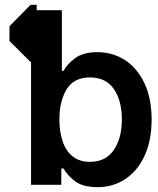

<svg xmlns="http://www.w3.org/2000/svg" viewBox="-20 -770 658 800"><path d="M107.4 -750H132.8V-727.5H237.8V-475.1H245.1Q258.8 -502 292.5 -527.3Q326.2 -552.7 385.7 -552.7Q448.2 -552.7 499.3 -520.5Q550.3 -488.3 580.8 -425.5Q611.3 -362.8 611.8 -272Q611.3 -182.1 581.5 -119.1Q551.8 -56.2 501 -23.2Q450.2 9.8 386.7 9.8Q324.2 9.8 291.3 -15.9Q258.3 -41.5 245.1 -67.9H235.4V0H109.4V-511.7H107.4L19.5 -599.1V-660.6ZM487.8 -272.5Q487.8 -350.1 454.6 -398.7Q421.4 -447.3 355 -447.3Q287.1 -447.3 257.3 -397.5Q227.5 -347.7 227.5 -272.5Q227.5 -222.7 240.5 -182.6Q253.4 -142.6 281.7 -119.1Q310.1 -95.7 355 -95.7Q420.9 -95.7 454.3 -145.3Q487.8 -194.8 487.8 -272.5Z"/></svg>

Font: Inter Tight SemiBold
Style: Regular
Weight: 600
Designer: Rasmus Andersson
Foundry: rsms
Version: Version 3.004; ttfautohint (v1.8.4.7-5d5b)